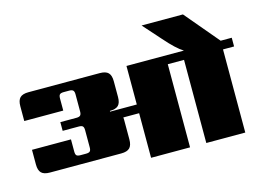

<svg xmlns="http://www.w3.org/2000/svg" viewBox="-110 -1054 1701 1256"><g transform="rotate(-15 741.0 -426.0)"><path d="M1482 -622V-563H1407V0H1143V-563H1033V0H769V-302H662Q663 -297 663 -287V-153Q663 -113 645.5 -95.5Q628 -78 588 -78H105Q65 -78 47.5 -95.5Q30 -113 30 -153V-252H294V-170Q294 -150 301 -143Q308 -136 328 -136H365Q384 -136 391.5 -143Q399 -150 399 -170V-286Q399 -306 391.5 -313Q384 -320 365 -320H256V-379H365Q384 -379 391.5 -386.5Q399 -394 399 -413V-529Q399 -548 391.5 -555.5Q384 -563 365 -563H328Q308 -563 301 -555.5Q294 -548 294 -529V-447H30V-547Q30 -587 47.5 -604.5Q65 -622 105 -622H588Q628 -622 645.5 -604.5Q663 -587 663 -547V-440Q663 -400 645.5 -383Q628 -366 588 -366V-361H769V-622H1158Q1111 -650 1038 -734L933 -852H1213L1407 -622Z"/></g></svg>

Font: Sarpanch Black
Style: Regular
Weight: 900
Designer: Manushi Parikh (Devanagari and Latin), Jyotish Sonowal (Devanagari)
Foundry: Indian Type Foundry
Version: Version 2.004;PS 1.0;hotconv 1.0.78;makeotf.lib2.5.61930; tt